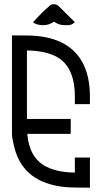

<svg xmlns="http://www.w3.org/2000/svg" viewBox="-20 -888 482 908"><path d="M405.3 -0.5Q343.3 -0.5 309.1 -2Q228 -5.9 166.5 -36.1Q71.8 -85 45.9 -198.2L43.9 -207.5Q36.6 -236.8 36.6 -254.9V-720.7L107.4 -720.2Q299.3 -718.8 368.7 -595.2Q405.3 -529.3 405.3 -431.2V-395.5H334V-431.2Q334 -576.2 242.7 -622.1Q189 -648.4 107.4 -649.4V-325.7H314.5V-254.9H108.9Q118.7 -140.1 199.2 -99.6Q252.4 -72.8 334 -71.8V-143.1H405.3ZM301.8 -769H284.2Q259.3 -769 235.4 -785.2Q210.9 -769 186 -769Q150.9 -769 136.2 -783.2Q180.7 -832 206.5 -853Q219.2 -867.2 228 -867.7L235.4 -868.2Q248.5 -868.2 259.8 -856.9Q264.6 -853 334 -783.2Q319.3 -769 301.8 -769Z"/></svg>

Font: Greenwashing Machine
Style: Regular
Weight: 400
Designer: Tup Wanders
Foundry: Free font, DO NOT SELL
Version: Version 1.00;August 10, 2023;FontCreator 11.5.0.2430 64-bit